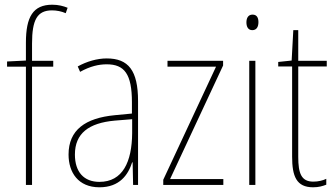

<svg xmlns="http://www.w3.org/2000/svg" viewBox="-20 -785 1425 815"><path d="M206 -502V-527H116V-600C116 -701 138 -741 201 -741C220 -741 241 -737 259 -729L267 -752C250 -759 228 -765 202 -765C120 -765 90 -713 90 -604V-528L10 -524V-502H90V0H116V-502Z M433 -537C392 -537 348 -524 310 -503L320 -480C363 -504 400 -512 433 -512C508 -512 540 -471 540 -351V-303L467 -296C343 -284 271 -234 271 -129C271 -53 312 10 402 10C488 10 524 -43 541 -96H543L545 0H566V-356C566 -486 525 -537 433 -537ZM467 -273 541 -279V-220C540 -98 501 -13 402 -13C336 -13 298 -55 298 -129C298 -219 357 -263 467 -273Z M928 0V-25H702L927 -507V-527H691V-502H897L673 -22V0Z M1052 -723C1032 -723 1026 -706 1026 -690C1026 -672 1033 -657 1051 -657C1069 -657 1077 -671 1077 -691C1077 -707 1072 -723 1052 -723ZM1064 -527H1038V0H1064Z M1310 -14C1259 -14 1246 -49 1246 -119V-503H1367V-527H1246V-657H1225L1218 -528L1161 -522V-503H1220V-120C1220 -37 1238 10 1309 10C1333 10 1349 5 1365 -1V-26C1351 -19 1331 -14 1310 -14Z"/></svg>

Font: Noto Sans Ethiopic Condensed Thin
Style: Regular
Weight: 100
Width: 3
Designer: Monotype Design Team
Foundry: Monotype Imaging Inc.
Version: Version 2.102